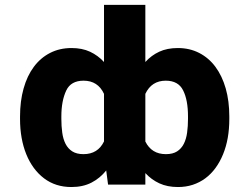

<svg xmlns="http://www.w3.org/2000/svg" viewBox="-20 -747 1009 777"><path d="M269.5 -552.6Q312.5 -552.6 344.5 -537.6Q376.4 -522.7 400.9 -496.1V-727.3H568.2V-496.1Q592.7 -523.1 624.6 -537.8Q656.6 -552.6 699.6 -552.6Q747.5 -552.6 786.2 -532.7Q824.9 -512.8 851.9 -476.4Q878.9 -440 893.5 -389Q908 -338.1 908 -275.6V-265.6Q908 -184.3 882.8 -122.9Q870 -91.6 851.9 -66.9Q833.8 -42.3 810.7 -25.2Q787.6 -8.2 759.9 0.9Q732.2 9.9 700.3 9.9Q657.3 9.9 625 -5Q592.7 -19.9 568.2 -46.5V0H417.3L409.8 -57.2Q384.9 -25.9 350.3 -8Q315.7 9.9 268.8 9.9Q204.9 9.9 158.4 -25.2Q134.9 -43 116.8 -67.6Q98.7 -92.3 86.3 -122.9Q73.9 -153.4 67.5 -189.3Q61.1 -225.1 61.1 -265.6V-275.6Q61.1 -338.1 75.5 -389Q89.8 -440 116.8 -476.4Q143.8 -512.8 182.5 -532.7Q221.2 -552.6 269.5 -552.6ZM568.2 -174.4Q593.4 -123.2 651.3 -123.2Q679.3 -123.2 696.7 -134.4Q714.1 -145.6 723.9 -165Q733.7 -184.3 737.2 -210.2Q740.8 -236.2 740.8 -265.6V-275.6Q740.8 -342.3 721.2 -381Q701.7 -420.5 650.9 -420.5Q593.4 -420.5 568.2 -367.2ZM228.3 -275.6V-265.6Q228.3 -236.2 231.9 -210.2Q235.4 -184.3 245.2 -165Q255 -145.6 272.5 -134.4Q290.1 -123.2 317.8 -123.2Q376.1 -123.2 400.9 -174.7V-367.2Q376.1 -420.5 318.2 -420.5Q267 -420.5 248.2 -381Q228.3 -339.1 228.3 -275.6Z"/></svg>

Font: Inter P Extra Bold
Style: Regular
Weight: 800
Designer: Rasmus Andersson
Foundry: rsms
Version: Version 3.018;git-588b23468